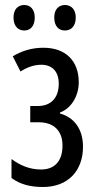

<svg xmlns="http://www.w3.org/2000/svg" viewBox="-20 -738 392 768"><path d="M34 -668C34 -633 53 -616 77 -616C101 -616 119 -633 119 -668C119 -701 101 -718 77 -718C53 -718 34 -702 34 -668ZM197 -668C197 -633 215 -616 240 -616C264 -616 283 -633 283 -668C283 -701 264 -718 240 -718C216 -718 197 -702 197 -668ZM154 -547C111 -547 72 -537 31 -513L62 -452C90 -470 118 -479 145 -479C188 -479 215 -453 215 -403C215 -346 183 -314 132 -314H101V-249H134C199 -249 230 -211 230 -156C230 -93 198 -60 144 -60C97 -60 58 -78 26 -102V-26C60 -1 100 10 152 10C252 10 312 -55 312 -151C312 -220 278 -268 220 -284V-288C264 -304 295 -353 295 -409C295 -495 242 -547 154 -547Z"/></svg>

Font: Noto Sans UI Condensed
Style: Regular
Weight: 400
Width: 3
Designer: Monotype Design Team
Foundry: Monotype Imaging Inc.
Version: Version 1.901